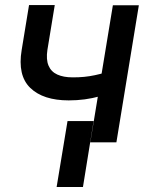

<svg xmlns="http://www.w3.org/2000/svg" viewBox="-20 -567 580 765"><path d="M533.2 -545.9 443.8 0H339.8L429.7 -545.9ZM446.3 -292 431.6 -200.2Q405.3 -190.9 376.7 -183.1Q348.1 -175.3 317.4 -171.1Q286.6 -167 253.9 -167Q152.3 -167 100.8 -216.6Q49.3 -266.1 66.4 -368.2L95.7 -546.9H198.2L168.9 -368.2Q163.1 -330.1 173.3 -305.7Q183.6 -281.2 208.3 -270Q232.9 -258.8 269 -258.8Q316.4 -258.3 358.9 -267.6Q401.4 -276.9 446.3 -292ZM353 -84.5 310.5 178.2H205.6L249 -84.5Z"/></svg>

Font: Inter Tight Medium
Style: Italic
Weight: 500
Italic angle: -9.39999°
Designer: Rasmus Andersson
Foundry: rsms
Version: Version 3.004